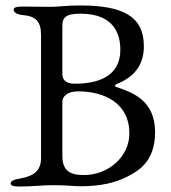

<svg xmlns="http://www.w3.org/2000/svg" viewBox="-20 -677 627 702"><path d="M19 -6C19 2 31 5 48 5C106 5 126 0 178 0C218 0 255 4 273 4C349 4 401 -9 443 -30C484 -51 547 -84 547 -194C547 -310 465 -339 405 -359C399 -361 400 -367 405 -369C468 -394 506 -436 506 -508C506 -617 430 -657 274 -657C216 -657 201 -652 163 -652C122 -652 113 -653 59 -653C42 -653 30 -650 30 -642C30 -633 40 -624 63 -622C112 -618 130 -597 130 -549V-99C130 -51 102 -33 52 -24C29 -20 19 -15 19 -6ZM265 -343C362 -343 453 -300 453 -189C453 -103 375 -37 287 -37C236 -37 208 -52 208 -108V-307C208 -320 222 -343 265 -343ZM208 -408V-582C208 -612 219 -627 274 -627C397 -627 420 -552 420 -495C420 -397 338 -371 254 -371C238 -371 208 -373 208 -408Z"/></svg>

Font: EB Garamond
Style: Regular
Weight: 400
Designer: Georg Duffner and Octavio Pardo
Foundry: Georg Duffner
Version: Version 1.000;PS 001.000;hotconv 1.0.88;makeotf.lib2.5.64775